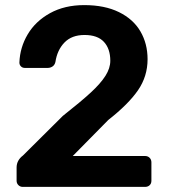

<svg xmlns="http://www.w3.org/2000/svg" viewBox="-20 -732 660 752"><path d="M69 0Q59 0 52 -7Q45 -14 45 -24V-76Q45 -104 70 -123L226 -278Q297 -334 335.5 -369.5Q374 -405 393 -435Q412 -465 412 -494Q412 -541 387 -568Q362 -595 311 -595Q261 -595 232.5 -565.5Q204 -536 197 -489Q194 -477 185.5 -471.5Q177 -466 167 -466H77Q68 -466 62 -472Q56 -478 56 -487Q58 -546 88.5 -597.5Q119 -649 176 -680.5Q233 -712 310 -712Q390 -712 446 -684.5Q502 -657 530 -609Q558 -561 558 -500Q558 -433 520.5 -378.5Q483 -324 404 -262L265 -121H548Q559 -121 566 -114Q573 -107 573 -96V-24Q573 -13 566 -6.5Q559 0 548 0Z"/></svg>

Font: Rubik AZ
Style: Regular
Weight: 500
Designer: Hubert and Fischer
Foundry: Hubert & Fischer
Version: Version 2.000